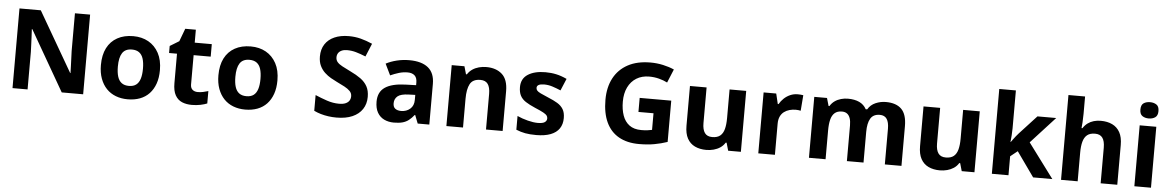

<svg xmlns="http://www.w3.org/2000/svg" viewBox="-35 -1232 10441 1714"><g transform="rotate(5 5185.0 -375.0)"><path d="M723 0H531L220 -540H216Q218 -506 219.5 -472Q221 -438 222.5 -404Q224 -370 225 -336V0H90V-714H281L591 -179H594Q593 -212 592 -245Q591 -278 589.5 -310.5Q588 -343 587 -376V-714H723Z M1387 -274Q1387 -205.6 1368.5 -153.1Q1349.9 -100.5 1315.5 -63.7Q1281 -27 1232 -8.5Q1183 10 1121.4 10Q1064.2 10 1015.6 -8.5Q967 -27 932 -63.5Q897 -100 877.5 -153Q858 -206 858 -274.2Q858 -364.7 890 -427.3Q922.1 -489.9 981.9 -522.9Q1041.7 -556 1124 -556Q1201.4 -556 1260.2 -523Q1319 -490 1353 -427.3Q1387 -364.7 1387 -274ZM1010 -273.8Q1010 -220 1021.5 -183.5Q1033 -147 1058 -128.5Q1083 -110 1123 -110Q1163 -110 1187.5 -128.5Q1212 -147 1223.5 -183.5Q1235 -220 1235 -273.6Q1235 -328 1223.5 -364Q1212 -400 1187 -418Q1162.1 -436 1122.3 -436Q1063 -436 1036.5 -395.5Q1010 -355 1010 -273.8Z M1740 -109Q1765 -109 1788 -114Q1811 -119 1834 -126V-15Q1810 -5 1774.5 2.5Q1739 10 1697 10Q1648 10 1609.5 -6Q1571 -22 1548.5 -61.5Q1526 -101 1526 -171V-434H1455V-497L1537 -547L1580 -662H1675V-546H1828V-434H1675V-171Q1675 -140 1693 -124.5Q1711 -109 1740 -109Z M2440 -274Q2440 -205.6 2421.5 -153.1Q2402.9 -100.5 2368.5 -63.7Q2334 -27 2285 -8.5Q2236 10 2174.4 10Q2117.2 10 2068.6 -8.5Q2020 -27 1985 -63.5Q1950 -100 1930.5 -153Q1911 -206 1911 -274.2Q1911 -364.7 1943 -427.3Q1975.1 -489.9 2034.9 -522.9Q2094.7 -556 2177 -556Q2254.4 -556 2313.2 -523Q2372 -490 2406 -427.3Q2440 -364.7 2440 -274ZM2063 -273.8Q2063 -220 2074.5 -183.5Q2086 -147 2111 -128.5Q2136 -110 2176 -110Q2216 -110 2240.5 -128.5Q2265 -147 2276.5 -183.5Q2288 -220 2288 -273.6Q2288 -328 2276.5 -364Q2265 -400 2240 -418Q2215.1 -436 2175.3 -436Q2116 -436 2089.5 -395.5Q2063 -355 2063 -273.8Z M3256 -198Q3256 -135 3225 -88Q3194 -41 3135.5 -15.5Q3077 10 2993 10Q2956 10 2920.5 5Q2885 0 2852.5 -9.5Q2820 -19 2791 -33V-174Q2842 -152 2896.5 -133.5Q2951 -115 3005 -115Q3042 -115 3064.5 -125Q3087 -135 3097.5 -152Q3108 -169 3108 -191Q3108 -218 3089.5 -237Q3071 -256 3040 -272.5Q3009 -289 2969 -308Q2944 -320 2915 -336.5Q2886 -353 2859.5 -377.5Q2833 -402 2816 -437Q2799 -472 2799 -521Q2799 -585 2828.5 -630.5Q2858 -676 2912.5 -700Q2967 -724 3041 -724Q3097 -724 3147.5 -711Q3198 -698 3253 -674L3204 -556Q3155 -576 3116 -587Q3077 -598 3036 -598Q3008 -598 2988 -589Q2968 -580 2957.5 -564Q2947 -548 2947 -526Q2947 -501 2962 -483.5Q2977 -466 3007 -450Q3037 -434 3082 -412Q3137 -386 3175.5 -358Q3214 -330 3235 -292Q3256 -254 3256 -198Z M3598 -557Q3708 -557 3766.5 -509.5Q3825 -462 3825 -364V0H3721L3692 -74H3688Q3665 -45 3640.5 -26Q3616 -7 3584.5 1.5Q3553 10 3507 10Q3459 10 3420.5 -8.5Q3382 -27 3360 -65.5Q3338 -104 3338 -163Q3338 -250 3399 -291.5Q3460 -333 3582 -337L3677 -340V-364Q3677 -407 3654.5 -427Q3632 -447 3592 -447Q3552 -447 3514 -435.5Q3476 -424 3438 -407L3389 -508Q3433 -531 3486.5 -544Q3540 -557 3598 -557ZM3619 -251Q3547 -249 3519 -225Q3491 -201 3491 -162Q3491 -128 3511 -113.5Q3531 -99 3563 -99Q3611 -99 3644 -127.5Q3677 -156 3677 -208V-253Z M4288 -556Q4376 -556 4429 -508.5Q4482 -461 4482 -356V0H4333V-319Q4333 -378 4312 -407.5Q4291 -437 4245 -437Q4177 -437 4152 -390.5Q4127 -344 4127 -257V0H3978V-546H4092L4112 -476H4120Q4138 -504 4164 -521.5Q4190 -539 4222 -547.5Q4254 -556 4288 -556Z M5016 -162Q5016 -107 4990 -68.5Q4964 -30 4912 -10Q4860 10 4783 10Q4726 10 4685 2.5Q4644 -5 4603 -22V-145Q4647 -125 4698 -112Q4749 -99 4788 -99Q4832 -99 4850.5 -112Q4869 -125 4869 -146Q4869 -160 4861.5 -171Q4854 -182 4829 -196Q4804 -210 4751 -232Q4700 -254 4667 -275.5Q4634 -297 4618 -327.5Q4602 -358 4602 -404Q4602 -480 4661 -518Q4720 -556 4818 -556Q4869 -556 4915 -546Q4961 -536 5010 -513L4965 -406Q4925 -423 4889 -434.5Q4853 -446 4816 -446Q4783 -446 4766.5 -437Q4750 -428 4750 -410Q4750 -397 4758.5 -386.5Q4767 -376 4791.5 -364Q4816 -352 4864 -332Q4911 -313 4945 -292.5Q4979 -272 4997.5 -241.5Q5016 -211 5016 -162Z M5675 -401H5958V-31Q5902 -12 5841.5 -1Q5781 10 5704 10Q5598 10 5523.5 -32Q5449 -74 5410.5 -156Q5372 -238 5372 -358Q5372 -470 5415.5 -552Q5459 -634 5542 -679Q5625 -724 5745 -724Q5802 -724 5857 -712Q5912 -700 5957 -680L5907 -559Q5874 -576 5832 -587Q5790 -598 5744 -598Q5678 -598 5629.5 -568Q5581 -538 5554.5 -483.5Q5528 -429 5528 -355Q5528 -285 5547 -231Q5566 -177 5607 -146.5Q5648 -116 5714 -116Q5746 -116 5768.5 -119Q5791 -122 5810 -126V-275H5675Z M6617 -546V0H6503L6483 -70H6475Q6458 -42 6431.5 -24.5Q6405 -7 6373 1.5Q6341 10 6307 10Q6249 10 6205 -11Q6161 -32 6137 -76Q6113 -120 6113 -190V-546H6262V-227Q6262 -169 6283 -139Q6304 -109 6350 -109Q6396 -109 6421.5 -130Q6447 -151 6457.5 -191Q6468 -231 6468 -289V-546Z M7078 -556Q7089 -556 7104 -555Q7119 -554 7128 -552L7117 -412Q7110 -414 7096.5 -415.5Q7083 -417 7073 -417Q7044 -417 7017 -409.5Q6990 -402 6968.5 -386Q6947 -370 6934.5 -343.5Q6922 -317 6922 -278V0H6773V-546H6886L6908 -454H6915Q6931 -482 6955 -505Q6979 -528 7010.5 -542Q7042 -556 7078 -556Z M7868 -556Q7961 -556 8008.5 -508.5Q8056 -461 8056 -356V0H7907V-319.4Q7907 -377.7 7887 -407.4Q7867 -437 7824.8 -437Q7766 -437 7741 -395Q7716 -353 7716 -273.5V0H7567V-319.1Q7567 -358 7558 -384Q7549 -410 7531 -423.5Q7513 -437 7484.5 -437Q7444 -437 7420 -416Q7396 -395 7386 -355.2Q7376 -315.4 7376 -257.2V0H7227V-546H7341L7361.2 -476H7369Q7386 -504 7411 -521.5Q7435.9 -539 7466.5 -547.5Q7497 -556 7528 -556Q7588 -556 7630 -536.5Q7672 -517 7694 -476H7707Q7732 -518 7776.5 -537Q7821 -556 7868 -556Z M8710 -546V0H8596L8576 -70H8568Q8551 -42 8524.5 -24.5Q8498 -7 8466 1.5Q8434 10 8400 10Q8342 10 8298 -11Q8254 -32 8230 -76Q8206 -120 8206 -190V-546H8355V-227Q8355 -169 8376 -139Q8397 -109 8443 -109Q8489 -109 8514.5 -130Q8540 -151 8550.5 -191Q8561 -231 8561 -289V-546Z M9015 -420Q9015 -389 9012.5 -358.5Q9010 -328 9007 -297H9009Q9019 -311 9029.5 -325Q9040 -339 9051 -353Q9062 -367 9074 -380L9227 -546H9395L9178 -309L9408 0H9236L9079 -221L9015 -170V0H8866V-760H9015Z M9635 -605Q9635 -565 9632.5 -528Q9630 -491 9628 -476H9636Q9654 -504 9678 -521.5Q9702 -539 9731.5 -547.5Q9761 -556 9794 -556Q9853 -556 9897 -535Q9941 -514 9965.5 -470.1Q9990 -426.3 9990 -355.9V0H9841V-319Q9841 -378.5 9819.7 -407.7Q9798.5 -437 9753 -437Q9707.9 -437 9682.4 -416.2Q9656.8 -395.4 9645.9 -355.2Q9635 -315 9635 -256.6V0H9486V-760H9635Z M10292 -546V0H10143V-546ZM10218 -760Q10251 -760 10275 -744.5Q10299 -729 10299 -686.8Q10299 -646 10275 -630Q10251 -614 10218 -614Q10183.7 -614 10160.4 -630Q10137 -646 10137 -686.8Q10137 -729 10160.4 -744.5Q10183.7 -760 10218 -760Z"/></g></svg>

Font: Noto Sans Gurmukhi
Style: Regular
Weight: 400
Designer: Jelle Bosma - Monotype Design Team
Foundry: Monotype Imaging Inc.
Version: Version 2.003